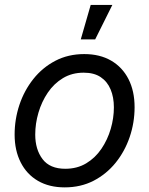

<svg xmlns="http://www.w3.org/2000/svg" viewBox="-20 -770 623 801"><path d="M250 11.7Q185.1 11.7 138.2 -15.6Q91.3 -43 66.2 -92.8Q41 -142.6 41 -208.5Q41 -272.5 61 -332.5Q81.1 -392.6 119.1 -440.4Q157.2 -488.3 210.9 -516.4Q264.6 -544.4 331.5 -544.4Q396.5 -544.4 443.6 -517.1Q490.7 -489.7 516.1 -439.9Q541.5 -390.1 541.5 -322.8Q541.5 -258.3 521 -198.2Q500.5 -138.2 462.2 -90.8Q423.8 -43.5 370.4 -15.9Q316.9 11.7 250 11.7ZM252.4 -65.9Q301.8 -65.9 339.6 -88.6Q377.4 -111.3 403.1 -149.2Q428.7 -187 441.9 -232.2Q455.1 -277.3 455.1 -322.3Q455.1 -364.3 441.4 -397Q427.7 -429.7 400.1 -448.2Q372.6 -466.8 329.1 -466.8Q280.3 -466.8 242.7 -444.1Q205.1 -421.4 179.4 -383.5Q153.8 -345.7 140.4 -300Q127 -254.4 127 -208.5Q127 -146.5 157.5 -106.2Q188 -65.9 252.4 -65.9ZM316.9 -605.5 358.4 -749.5H448.7L377 -605.5Z"/></svg>

Font: Inter 20pt
Style: Italic
Weight: 400
Italic angle: -9.3988°
Version: Version 4.001;git-66647c0bb